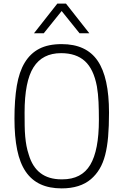

<svg xmlns="http://www.w3.org/2000/svg" viewBox="-20 -1033 683 1062"><path d="M321 9Q253 9 203.5 -14Q154 -37 122 -84Q90 -131 75 -204Q60 -277 60 -377Q60 -481 73 -558.5Q86 -636 117 -687Q148 -738 197.5 -763.5Q247 -789 321 -789Q457 -789 520 -697Q583 -605 583 -410Q583 -334 578 -276.5Q573 -219 561.5 -175Q550 -131 530.5 -98.5Q511 -66 483 -42Q423 9 321 9ZM325 -41Q431 -41 479 -121Q527 -201 527 -370Q527 -423 525 -468.5Q523 -514 516 -555Q498 -651 449.5 -695Q401 -739 318 -739Q215 -739 165.5 -661Q116 -583 116 -410Q116 -370 116.5 -337.5Q117 -305 119.5 -277.5Q122 -250 126.5 -226Q131 -202 139 -178Q179 -41 320 -41ZM474 -849H420L321 -972L222 -849H168L297 -1013H345Z"/></svg>

Font: Tanohe Sans Light
Style: Regular
Weight: 300
Designer: Village Type and Design LLC & Cristiano Sobral
Foundry: Cooper Hewitt Smithsonian Design Museum
Version: Version 1.00;September 29, 2021;FontCreator 13.0.0.2655 64-b